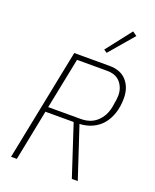

<svg xmlns="http://www.w3.org/2000/svg" viewBox="-168 -1030 907 1125"><g transform="rotate(20 285.0 -467.5)"><path d="M78 0H42L182 -698H402Q472 -698 509 -656Q546 -614 546 -548Q546 -496 532 -454Q518 -412 493 -382.5Q468 -353 432 -336.5Q396 -320 353 -318L458 0H421L317 -317H141ZM350 -348Q412 -348 450.5 -384Q489 -420 500 -477Q506 -510 508 -526Q510 -542 510 -552Q510 -599 482 -632.5Q454 -666 398 -666H211L147 -348ZM360 -764 340 -777 463 -935 490 -916Z"/></g></svg>

Font: IBM Plex Sans Condensed ExtraLight
Style: Italic
Weight: 200
Width: 3
Italic angle: -11°
Designer: Mike Abbink, Paul van der Laan, Pieter van Rosmalen
Foundry: Bold Monday
Version: Version 1.3